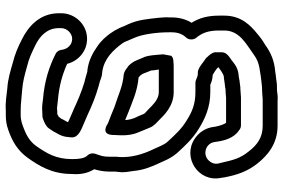

<svg xmlns="http://www.w3.org/2000/svg" viewBox="-174 -568 954 645"><g transform="rotate(-90 302.5 -246.0)"><path d="M170 -316V-309C170 -297 172 -276 179 -260C185 -244 190 -234 195 -221C200 -206 215 -194 220 -189C237 -172 267 -139 315 -139H396C404 -139 411 -139 418 -140C426 -140 432 -142 437 -147C437 -147 442 -173 442 -174C440 -198 439 -228 430 -244L423 -261C417 -276 410 -284 402 -292C401 -293 398 -294 397 -295C397 -295 387 -305 373 -307C334 -310 304 -326 265 -338C248 -345 229 -353 210 -360C210 -360 171 -389 171 -340V-338C171 -332 170 -324 170 -316ZM391 -189H315C292 -189 275 -206 256 -225C250 -231 244 -235 242 -239C232 -266 224 -271 221 -302C228 -299 238 -295 248 -291C280 -279 317 -261 364 -257C369 -254 375 -246 376 -244L384 -224C385 -221 388 -216 388 -212C388 -204 390 -200 391 -189ZM237 -580H236C233 -580 230 -580 228 -579C213 -574 200 -568 193 -558L183 -543C182 -542 181 -540 181 -539C179 -534 165 -517 164 -492C163 -487 163 -484 163 -480C163 -457 196 -447 209 -441L237 -429C269 -414 300 -401 336 -391L351 -387C356 -385 370 -379 383 -379C427 -373 456 -343 480 -310C485 -302 487 -295 491 -286L497 -272C509 -246 516 -198 516 -155V-145C516 -123 508 -107 499 -98C490 -89 490 -73 497 -64C513 -45 522 -24 522 13V31C522 82 477 104 444 128C422 144 408 148 378 152L365 154L348 156C340 157 332 158 324 158H319C309 158 299 160 287 160H202C162 160 137 141 115 112C93 85 87 62 78 22L75 10C73 0 76 -9 81 -16C100 -44 141 -34 147 -4L149 9C152 29 160 63 186 80C191 85 198 87 203 87H298C307 87 317 85 326 85C330 85 335 85 338 84L354 82C359 81 369 79 373 79C400 77 416 60 423 55C435 47 449 38 449 22V1C449 -9 438 -21 434 -25C431 -29 428 -32 424 -34C417 -38 396 -58 381 -58H376C365 -58 357 -66 346 -66H315C274 -66 247 -78 219 -96C192 -112 171 -135 148 -160C136 -174 131 -192 120 -214C106 -245 95 -281 97 -321C98 -328 98 -332 98 -338V-354C98 -377 101 -382 108 -403C111 -412 109 -422 102 -429C93 -438 90 -455 90 -480C90 -534 109 -565 134 -601C151 -624 171 -635 205 -647C216 -651 228 -653 237 -653H254C277 -653 294 -650 323 -648C349 -646 372 -640 400 -632C429 -625 445 -617 472 -604C505 -588 530 -563 530 -525V-517C530 -498 513 -480 494 -480C474 -480 459 -496 457 -516C456 -525 451 -532 443 -536C399 -558 352 -573 292 -578C281 -579 274 -581 260 -581C252 -581 244 -580 237 -580ZM48 -354V-338C48 -335 48 -330 47 -326C44 -305 48 -290 50 -275C53 -241 64 -215 74 -193C83 -174 90 -152 110 -128C134 -102 157 -76 193 -54C224 -35 263 -16 315 -16H340C348 -12 361 -8 373 -8C381 -3 392 3 399 11C393 16 380 25 370 29C362 30 357 30 347 32L330 34C329 34 327 35 326 35C316 35 307 36 296 37H212C208 33 202 17 199 1L197 -12C192 -36 178 -55 159 -68C96 -111 11 -56 27 20L29 33C37 75 49 109 75 142C102 176 141 210 202 210H286C297 211 308 210 321 208H324C335 208 343 208 354 206L371 204L385 202C421 199 448 187 473 169C488 160 498 153 512 141C539 119 572 88 572 31V13C572 -25 564 -53 548 -79C559 -96 566 -120 566 -145V-154C567 -162 566 -176 565 -187C561 -222 559 -257 543 -292L537 -305C534 -314 528 -327 522 -337C511 -356 490 -382 468 -396C448 -410 422 -425 388 -429H385C382 -429 376 -432 364 -435L348 -439C318 -448 287 -461 257 -475L229 -487C224 -489 219 -492 214 -494C215 -498 220 -504 226 -517L232 -525C235 -527 238 -528 241 -530C247 -530 252 -530 261 -531C267 -531 274 -529 288 -528C336 -524 374 -513 410 -497C419 -461 451 -430 494 -430C542 -430 580 -470 580 -517V-525C580 -590 534 -628 494 -648C467 -662 444 -672 412 -680C387 -687 360 -696 327 -698C305 -700 283 -705 253 -703H237C221 -703 206 -701 189 -695C151 -682 119 -664 94 -629C68 -592 40 -549 40 -481C38 -456 41 -430 56 -406C52 -393 48 -375 48 -354Z"/></g></svg>

Font: Blanket
Style: BdOutline
Weight: 700
Foundry: Cannot Into Space Fonts
Version: Version 0.9